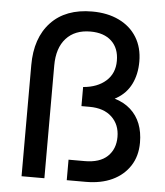

<svg xmlns="http://www.w3.org/2000/svg" viewBox="-52 -775 706 821"><g transform="rotate(5 301.0 -364.0)"><path d="M347 0H265V-88H334Q399 -88 432 -119.5Q465 -151 465 -203Q465 -256 430.5 -288.5Q396 -321 335 -321H300V-403Q361 -408 397.5 -440.5Q434 -473 434 -527Q434 -581 401.5 -611.5Q369 -642 311 -642Q244 -642 206.5 -600.5Q169 -559 169 -484V0H71V-477Q71 -594 134 -661Q197 -728 311 -728Q377 -728 426.5 -704Q476 -680 503 -636Q530 -592 530 -532Q530 -477 509 -435Q488 -393 446 -369Q404 -345 341 -345V-378Q452 -378 507.5 -328Q563 -278 563 -187Q563 -129 535.5 -87Q508 -45 460 -22.5Q412 0 347 0Z"/></g></svg>

Font: SUSE Thin Medium
Style: Regular
Weight: 500
Version: Version 1.000